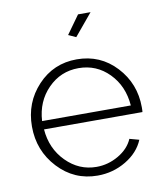

<svg xmlns="http://www.w3.org/2000/svg" viewBox="-83 -798 749 876"><g transform="rotate(-10 291.5 -360.0)"><path d="M312 -629 277 -645 338 -730H396ZM299 10Q191 10 116.5 -70Q42 -150 42 -262Q42 -373 115 -451Q188 -529 296 -529Q405 -529 478 -450.5Q551 -372 551 -262Q551 -245 550 -240H94Q101 -150 160.5 -90Q220 -30 301 -30Q355 -30 403 -58Q451 -86 470 -130L514 -118Q491 -62 431 -26Q371 10 299 10ZM92 -279H503Q496 -370 438 -429Q380 -488 297 -488Q214 -488 155.5 -428.5Q97 -369 92 -279Z"/></g></svg>

Font: Raleway-v4020 Light
Style: Regular
Weight: 300
Designer: Matt McInerney, Pablo Impallari, Rodrigo Fuenzalida
Foundry: Matt McInerney, Pablo Impallari, Rodrigo Fuenzalida
Version: Version 4.020;PS 004.020;hotconv 1.0.88;makeotf.lib2.5.64775